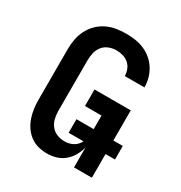

<svg xmlns="http://www.w3.org/2000/svg" viewBox="-175 -870 950 1005"><g transform="rotate(30 300.0 -367.5)"><path d="M251 8Q224 8 197.5 1Q171 -6 149.5 -22Q128 -38 112.5 -61Q97 -84 88.5 -109.5Q80 -135 76.5 -161.5Q73 -188 73 -215V-520Q73 -550 78.5 -579.5Q84 -609 97.5 -636Q111 -663 132.5 -684.5Q154 -706 181 -719.5Q208 -733 238 -738Q268 -743 298 -743Q326 -743 353.5 -739Q381 -735 407 -724Q433 -713 454.5 -695Q476 -677 491 -653Q506 -629 513.5 -602Q521 -575 521 -547H402Q402 -567 394.5 -586Q387 -605 372 -618Q357 -631 337.5 -636.5Q318 -642 298 -642Q275 -642 253 -633.5Q231 -625 216.5 -606.5Q202 -588 197 -565.5Q192 -543 192 -520V-215Q192 -192 197.5 -169Q203 -146 217.5 -128Q232 -110 254 -101.5Q276 -93 299 -93Q322 -93 343 -102Q364 -111 377.5 -129.5Q391 -148 395.5 -170.5Q400 -193 400 -215V-307H300V-407H519V0H411V-120Q404 -93 390 -68.5Q376 -44 354.5 -26Q333 -8 306 0Q279 8 251 8ZM296 -143V-225H576V-143Z"/></g></svg>

Font: Iosevka Aile
Style: Bold
Weight: 700
Designer: Belleve Invis
Foundry: Belleve Invis
Version: Version 28.0.1; ttfautohint (v1.8.4)